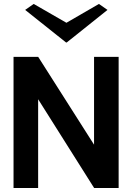

<svg xmlns="http://www.w3.org/2000/svg" viewBox="-20 -946 665 966"><path d="M48.1 0V-660H172.1L453.2 -218.1V-660H576.9V0H453.7L171.9 -446.7V0ZM149.6 -926.2 314.2 -831.4 477.8 -926.2 520.8 -896.1 315.9 -732.4H312.2L106.5 -896.1Z"/></svg>

Font: Panamera Thin
Style: Regular
Weight: 100
Designer: Bastien Sozeau
Foundry: NBR — Bastien Sozeau
Version: Version 3.003;gftools[0.9.33]